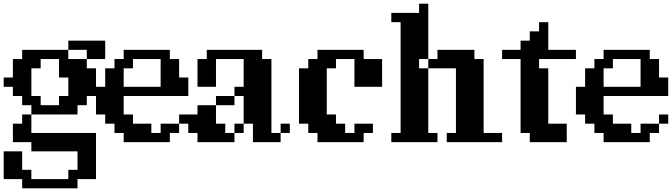

<svg xmlns="http://www.w3.org/2000/svg" viewBox="-20 -770 3640 1040"><path d="M399.9 149.9V49.8H149.9V0H49.8V-100.1H100.1V-149.9H149.9V-200.2H100.1V-250H49.8V-299.8H0V-350.1H49.8V-450.2H100.1V-500H350.1V-549.8H549.8V-450.2H450.2V-500H350.1V-450.2H450.2V-399.9H500V-250H450.2V-200.2H399.9V-149.9H149.9V-49.8H500V200.2H399.9V250H100.1V200.2H0V49.8H100.1V149.9H149.9V200.2H350.1V149.9ZM200.2 -200.2H299.8V-250H350.1V-350.1H299.8V-450.2H200.2V-399.9H149.9V-250H200.2Z M1000 -250H649.9V-149.9H700.2V-100.1H799.8V-49.8H850.1V-100.1H950.2V-149.9H1000V-100.1H950.2V-49.8H899.9V0H649.9V-49.8H600.1V-100.1H549.8V-149.9H500V-299.8H549.8V-399.9H600.1V-450.2H649.9V-500H899.9V-450.2H950.2V-350.1H1000ZM649.9 -299.8H850.1V-450.2H700.2V-399.9H649.9Z M1299.8 -100.1V-49.8H1250V-100.1H1299.8V-250H1250V-200.2H1149.9V-100.1H1200.2V-49.8H1250V0H1049.8V-49.8H1000V-149.9H1049.8V-200.2H1149.9V-250H1250V-299.8H1299.8V-450.2H1149.9V-299.8H1049.8V-450.2H1100.1V-500H1399.9V-450.2H1450.2V-49.8H1500V0H1350.1V-100.1ZM1549.8 -49.8H1500V-100.1H1549.8Z M1949.7 -49.8V0H1699.7V-49.8H1649.9V-100.1H1599.6V-399.9H1649.9V-450.2H1699.7V-500H1949.7V-450.2H2049.8V-299.8H1899.9V-450.2H1799.8V-399.9H1750V-149.9H1799.8V-100.1H1849.6V-49.8H1899.9V-100.1H2000V-49.8Z M2349.6 -49.8V0H2099.6V-49.8H2149.9V-649.9H2099.6V-700.2H2250V-750H2299.8V-450.2H2349.6V-500H2549.8V-450.2H2599.6V-49.8H2699.7V0H2399.9V-49.8H2449.7V-399.9H2299.8V-49.8ZM2299.8 -399.9V-450.2H2250V-399.9Z M2849.6 0V-49.8H2799.8V-450.2H2699.7V-500H2799.8V-549.8H2849.6V-600.1H2899.9V-649.9H2949.7V-500H3099.6V-450.2H2899.9V-399.9H2949.7V-100.1H3049.8V0Z M3599.6 -250H3249.5V-149.9H3299.8V-100.1H3399.4V-49.8H3449.7V-100.1H3549.8V-149.9H3599.6V-100.1H3549.8V-49.8H3499.5V0H3249.5V-49.8H3199.7V-100.1H3149.4V-149.9H3099.6V-299.8H3149.4V-399.9H3199.7V-450.2H3249.5V-500H3499.5V-450.2H3549.8V-350.1H3599.6ZM3249.5 -299.8H3449.7V-450.2H3299.8V-399.9H3249.5Z"/></svg>

Font: Redaction 50
Style: Bold
Weight: 700
Designer: Jeremy Mickel / Forest Young
Foundry: MCKL
Version: Version 2.001;hotconv 1.0.113;makeotfexe 2.5.65598 DEVELOPME